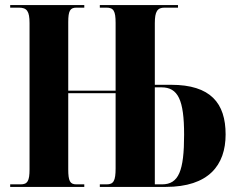

<svg xmlns="http://www.w3.org/2000/svg" viewBox="-20 -734 916 754"><path d="M20 0H311V-10H280C255 -10 248 -23 248 -69V-368H434V-73C434 -24 426 -10 399 -10H372V0H631C799 0 866 -85 866 -206C866 -329 807 -401 652 -401H588V-643C588 -689 598 -704 626 -704H679V-714H372V-704H398C426 -704 434 -691 434 -644V-378H248V-647C248 -691 255 -704 280 -704H311V-714H20V-704H54C86 -704 96 -690 96 -643V-69C96 -23 88 -10 61 -10H20ZM616 -10H588V-391H614C679 -391 703 -342 703 -205C703 -63 682 -10 616 -10Z"/></svg>

Font: Noto Serif Display ExtraCondensed ExtraBold
Style: Regular
Weight: 800
Width: 2
Designer: Monotype Design Team
Foundry: Monotype Imaging Inc.
Version: Version 2.009